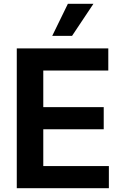

<svg xmlns="http://www.w3.org/2000/svg" viewBox="-20 -984 648 1007"><path d="M548 -730V-614H207V-422H524V-306H207V-113H551V3H68V-730ZM470 -964 358 -796H254L336 -964Z"/></svg>

Font: Sinter Bold
Style: Regular
Weight: 700
Foundry: Adobe & rsms
Version: Version 1.000